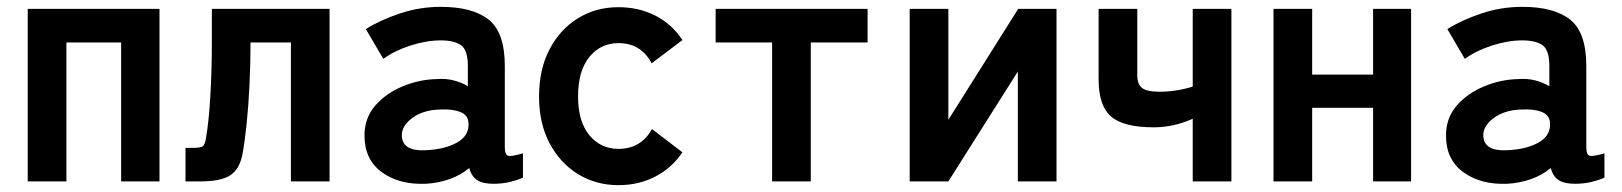

<svg xmlns="http://www.w3.org/2000/svg" viewBox="-20 -530 4739 561"><path d="M61 0V-504H446V0H334V-406H174V0Z M522 0V-98H544Q564 -98 571.5 -102Q579 -106 582 -128Q590 -172 594.5 -248Q599 -324 599 -408V-504H943V0H830V-406H712Q712 -344 709 -282Q706 -220 700.5 -167Q695 -114 688 -77Q679 -34 651.5 -17Q624 0 566 0Z M1224 7Q1146 10 1095.5 -27Q1045 -64 1045 -134Q1045 -185 1076 -221Q1107 -257 1156 -277.5Q1205 -298 1257 -299Q1283 -301 1306 -295Q1329 -289 1347 -278V-337Q1347 -384 1327 -398Q1307 -412 1268 -412Q1226 -412 1179.5 -397Q1133 -382 1100 -358L1049 -445Q1090 -471 1148 -490.5Q1206 -510 1268 -510Q1361 -510 1408 -472.5Q1455 -435 1455 -337V-99Q1455 -78 1464.5 -75Q1474 -72 1508 -82V-11Q1493 -4 1470.5 1.5Q1448 7 1422 7Q1391 7 1374.5 -3.5Q1358 -14 1351 -39Q1326 -18 1293 -6.5Q1260 5 1224 7ZM1222 -91Q1278 -93 1314.5 -113Q1351 -133 1349 -170Q1348 -194 1324.5 -203Q1301 -212 1266 -210Q1217 -209 1185 -185.5Q1153 -162 1154 -133Q1156 -88 1222 -91Z M1787 11Q1721 11 1668.5 -21.5Q1616 -54 1585.5 -112Q1555 -170 1555 -248Q1555 -327 1585.5 -385.5Q1616 -444 1668.5 -476.5Q1721 -509 1787 -509Q1846 -509 1894.5 -484.5Q1943 -460 1974 -413L1884 -345Q1853 -404 1787 -404Q1735 -404 1702 -363.5Q1669 -323 1669 -248Q1669 -175 1702 -135Q1735 -95 1787 -95Q1853 -95 1885 -153L1974 -85Q1943 -39 1894.5 -14Q1846 11 1787 11Z M2236 0V-406H2071V-504H2515V-406H2349V0Z M2638 0V-504H2751V-180L2955 -504H3067V0H2954V-321L2751 0Z M3465 0V-183Q3409 -158 3351 -158Q3263 -158 3226.5 -189.5Q3190 -221 3190 -298V-504H3303V-311Q3303 -283 3317.5 -272.5Q3332 -262 3367 -262Q3393 -262 3418 -266Q3443 -270 3465 -277V-504H3578V0Z M3701 0V-504H3814V-312H3992V-504H4103V0H3992V-215H3814V0Z M4384 7Q4306 10 4255.5 -27Q4205 -64 4205 -134Q4205 -185 4236 -221Q4267 -257 4316 -277.5Q4365 -298 4417 -299Q4443 -301 4466 -295Q4489 -289 4507 -278V-337Q4507 -384 4487 -398Q4467 -412 4428 -412Q4386 -412 4339.5 -397Q4293 -382 4260 -358L4209 -445Q4250 -471 4308 -490.5Q4366 -510 4428 -510Q4521 -510 4568 -472.5Q4615 -435 4615 -337V-99Q4615 -78 4624.5 -75Q4634 -72 4668 -82V-11Q4653 -4 4630.5 1.5Q4608 7 4582 7Q4551 7 4534.5 -3.5Q4518 -14 4511 -39Q4486 -18 4453 -6.5Q4420 5 4384 7ZM4382 -91Q4438 -93 4474.5 -113Q4511 -133 4509 -170Q4508 -194 4484.5 -203Q4461 -212 4426 -210Q4377 -209 4345 -185.5Q4313 -162 4314 -133Q4316 -88 4382 -91Z"/></svg>

Font: Zen Kaku Gothic Antique
Style: Bold
Weight: 700
Designer: Yoshimichi Ohira
Foundry: Positype
Version: Version 1.001